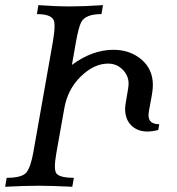

<svg xmlns="http://www.w3.org/2000/svg" viewBox="-27 -713 677 733"><path d="M249 0Q168.9 -3.9 122.1 -3.9Q67.4 -3.9 -7.3 0L-1.5 -34.2Q57.6 -34.2 74 -54.9Q90.3 -75.7 100.1 -130.9L174.8 -553.2Q181.2 -590.3 181.2 -612.8Q181.2 -621.6 180.2 -627.9Q176.3 -659.2 113.8 -659.2L119.6 -693.4Q183.6 -688.5 243.2 -688.5Q295.4 -688.5 366.2 -693.4L360.4 -659.2Q298.8 -659.2 282.7 -627.9Q272.9 -607.9 263.2 -554.2L247.6 -465.3Q325.7 -522.9 406.2 -522.9Q468.8 -522.9 512.7 -486.1Q556.6 -449.2 556.6 -388.2Q556.6 -367.2 548.3 -325.7Q540 -284.2 540 -272.9Q540 -238.8 581.1 -238.8L577.1 -216.8Q554.7 -210.9 535.6 -210.9Q498 -210.9 474.4 -234.1Q450.7 -257.3 450.7 -297.4Q450.7 -310.5 457.3 -345.7Q463.9 -380.9 463.9 -394Q463.9 -424.3 441.2 -447.3Q418.5 -470.2 385.7 -470.2Q332 -470.2 281.5 -421.1Q231 -372.1 218.3 -298.3L188 -127.9Q182.6 -97.2 182.6 -77.6Q182.6 -64.9 185.1 -57.1Q191.9 -34.2 254.9 -34.2Z"/></svg>

Font: Kelvinch
Style: Italic
Weight: 400
Italic angle: -10°
Designer: Paul James Miller
Foundry: High-Logic / Made with FontCreator
Version: Version 3.40;July 22, 2017;FontCreator 11.0.0.2388 64-bit